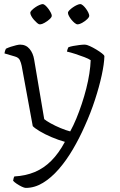

<svg xmlns="http://www.w3.org/2000/svg" viewBox="-20 -718 587 938"><path d="M106 200Q99 200 86.5 194Q74 188 62 180Q50 172 44 165Q46 155 47 151Q48 147 50 144Q105 141 149.5 122.5Q194 104 230.5 67.5Q267 31 297 -25Q265 -34 232 -48Q199 -62 174 -77Q149 -92 140 -102L86 -396Q83 -411 77 -424Q71 -437 53 -442L2 -457Q3 -465 5.5 -472Q8 -479 9 -480Q19 -485 32.5 -489.5Q46 -494 59 -497Q72 -500 78 -500Q107 -500 124.5 -479Q142 -458 147 -426L196 -136Q205 -128 227.5 -115.5Q250 -103 276.5 -92Q303 -81 323 -76Q339 -105 353 -139Q367 -173 379.5 -210.5Q392 -248 401.5 -285.5Q411 -323 416.5 -358.5Q422 -394 423 -424Q413 -431 392 -439Q371 -447 348 -454.5Q325 -462 307 -466Q308 -472 310 -477.5Q312 -483 314 -487Q324 -491 338 -493.5Q352 -496 367.5 -498Q383 -500 395 -500Q403 -500 418.5 -493Q434 -486 450.5 -476Q467 -466 478.5 -457Q490 -448 490 -443Q489 -406 477 -350.5Q465 -295 444 -230.5Q423 -166 394 -102Q368 -43 336 11.5Q304 66 267 108.5Q230 151 189.5 175.5Q149 200 106 200ZM358 -599Q353 -599 345 -605.5Q337 -612 329.5 -621Q322 -630 317 -639.5Q312 -649 312 -655Q312 -661 319 -668Q326 -675 336 -682Q346 -689 356 -693.5Q366 -698 372 -698Q378 -698 385.5 -691.5Q393 -685 400 -675.5Q407 -666 411.5 -656.5Q416 -647 416 -641Q416 -634 405.5 -624Q395 -614 381.5 -606.5Q368 -599 358 -599ZM174 -599Q169 -599 161.5 -605.5Q154 -612 146 -621Q138 -630 133 -639.5Q128 -649 128 -655Q128 -661 135 -668Q142 -675 152 -682Q162 -689 172.5 -693.5Q183 -698 189 -698Q194 -698 201.5 -691.5Q209 -685 216 -675.5Q223 -666 228 -656.5Q233 -647 233 -641Q233 -634 222 -624Q211 -614 197.5 -606.5Q184 -599 174 -599Z"/></svg>

Font: Texturina 12pt Thin
Style: Regular
Weight: 250
Designer: Guillermo Torres Carreño
Foundry: Omnibus-Type
Version: Version 1.002